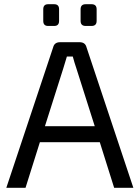

<svg xmlns="http://www.w3.org/2000/svg" viewBox="-20 -890 662 910"><path d="M237 -767H208Q185 -767 185 -791V-846Q185 -870 208 -870H237Q260 -870 260 -846V-791Q260 -767 237 -767ZM414 -767H386Q362 -767 362 -791V-846Q362 -870 386 -870H414Q438 -870 438 -846V-791Q438 -767 414 -767ZM453 -216H169L101 0H10L232 -666Q238 -690 265 -690H357Q384 -690 390 -666L612 0H521ZM429 -292 342 -566Q333 -592 325 -622H297L280 -566L193 -292Z"/></svg>

Font: Exo 2.0
Style: Regular
Weight: 400
Designer: Natanael Gama
Version: Version 1.001;PS 001.001;hotconv 1.0.70;makeotf.lib2.5.58329